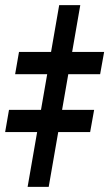

<svg xmlns="http://www.w3.org/2000/svg" viewBox="-24 -731 427 751"><path d="M290 -710.9 166.5 0H84L207.5 -710.9ZM383.3 -527.8 367.7 -440.9H35.2L50.3 -527.8ZM344.2 -301.3 328.6 -214.4H-3.9L11.2 -301.3Z"/></svg>

Font: Roboto
Style: Bold Italic
Weight: 700
Italic angle: -12°
Designer: Christian Robertson
Foundry: Google
Version: Version 3.0